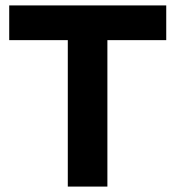

<svg xmlns="http://www.w3.org/2000/svg" viewBox="-20 -688 647 708"><path d="M230 0V-540H14V-668H593V-540H376V0Z"/></svg>

Font: Atkinson Hyperlegible Next
Style: Bold
Weight: 700
Designer: Elliott Scott, Megan Eiswerth, Linus Boman, Theodore Petrosky, Letters from Sweden
Foundry: Applied Design Works, Letters from Sweden
Version: Version 2.001